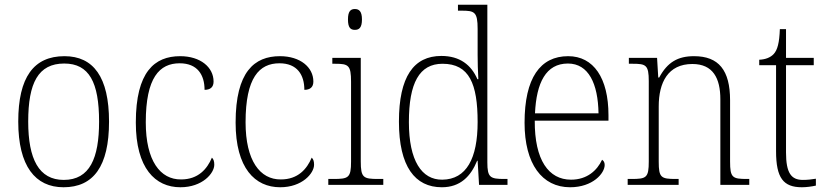

<svg xmlns="http://www.w3.org/2000/svg" viewBox="-20 -780 3486 810"><path d="M248 10C374 10 440 -78 440 -267C440 -455 374 -543 252 -543C122 -543 57 -454 57 -267C57 -79 129 10 248 10ZM249 -21C144 -21 99 -109 99 -267C99 -430 141 -512 251 -512C356 -512 398 -433 398 -267C398 -113 359 -21 249 -21Z M741 10C834 10 884 -49 884 -85C884 -100 881 -108 874 -115C854 -67 816 -23 744 -23C656 -22 595 -102 595 -264C595 -453 653 -513 738 -513C813 -513 843 -464 843 -401C867 -401 881 -412 881 -436C881 -496 826 -543 740 -543C632 -543 553 -477 553 -263C553 -70 635 10 741 10Z M1162 10C1255 10 1305 -49 1305 -85C1305 -100 1302 -108 1295 -115C1275 -67 1237 -23 1165 -23C1077 -22 1016 -102 1016 -264C1016 -453 1074 -513 1159 -513C1234 -513 1264 -464 1264 -401C1288 -401 1302 -412 1302 -436C1302 -496 1247 -543 1161 -543C1053 -543 974 -477 974 -263C974 -70 1056 10 1162 10Z M1477 -654C1495 -654 1507 -663 1507 -698C1507 -732 1495 -742 1477 -742C1459 -742 1448 -732 1448 -698C1448 -663 1459 -654 1477 -654ZM1365 0H1597V-25H1576C1513 -25 1502 -30 1502 -99V-536H1382V-511H1394C1450 -511 1461 -505 1461 -435V-98C1461 -30 1450 -25 1387 -25H1365Z M1844 10C1922 10 1966 -36 1993 -102H1995L2001 0H2121V-25H2108C2048 -25 2036 -31 2036 -95V-760H1912V-735H1927C1982 -735 1995 -730 1995 -658V-548C1995 -517 1996 -480 1998 -446H1994C1968 -506 1920 -544 1842 -544C1725 -544 1663 -456 1663 -267C1663 -77 1731 10 1844 10ZM1846 -22C1759 -21 1705 -102 1705 -265C1705 -430 1749 -511 1847 -511C1960 -511 1995 -426 1995 -265C1995 -112 1948 -23 1846 -22Z M2385 10C2481 10 2531 -49 2531 -84C2531 -96 2526 -102 2520 -106C2499 -61 2457 -22 2389 -22C2295 -22 2235 -104 2236 -271H2547V-294C2547 -451 2484 -543 2377 -543C2259 -543 2193 -451 2193 -262C2193 -88 2267 10 2385 10ZM2505 -302H2237C2243 -431 2283 -512 2376 -512C2463 -512 2503 -427 2505 -302Z M2628 0H2843V-25H2832C2769 -25 2759 -30 2759 -98V-331C2759 -432 2798 -510 2901 -510C2988 -510 3019 -450 3019 -361V0H3141V-25H3132C3070 -25 3060 -30 3060 -99V-357C3060 -484 3012 -543 2908 -543C2840 -543 2796 -518 2761 -453H2757L2752 -536H2633V-511H2649C2705 -511 2717 -506 2717 -438V-99C2717 -30 2707 -25 2644 -25H2628Z M3363 10C3382 10 3404 7 3422 3V-26C3402 -23 3388 -21 3367 -21C3318 -21 3296 -50 3296 -137V-505H3413V-536H3296V-657H3270C3268 -600 3260 -569 3244 -552C3231 -538 3210 -529 3183 -528V-505H3254V-142C3254 -29 3285 10 3363 10Z"/></svg>

Font: Noto Serif Hebrew SemiCondensed ExtraLight
Style: Regular
Weight: 200
Width: 4
Designer: Monotype Design Team
Foundry: Monotype Imaging Inc.
Version: Version 2.004